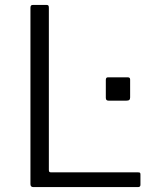

<svg xmlns="http://www.w3.org/2000/svg" viewBox="-20 -762 656 782"><path d="M115 -742H169Q175 -742 177 -739.5Q179 -737 179 -730V-70Q179 -64 181 -62Q183 -60 189 -60H542Q548 -60 550 -58.5Q552 -57 552 -51V-9Q552 0 542 0H116Q104 0 104 -12V-730Q104 -737 106.5 -739.5Q109 -742 115 -742ZM510 -365Q510 -358 506.5 -355Q503 -352 494 -352H423Q416 -352 413.5 -355Q411 -358 411 -364V-436Q411 -447 419 -447H501Q510 -447 510 -438Z"/></svg>

Font: Libre Franklin Light
Style: Regular
Weight: 300
Designer: Pablo Impallari, Rodrigo Fuenzalida
Foundry: Impallari Type
Version: Version 1.002; ttfautohint (v1.5)